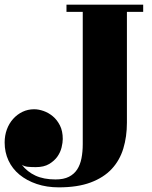

<svg xmlns="http://www.w3.org/2000/svg" viewBox="-37 -735 654 826"><path d="M509 -684V-207Q509 -147 493.5 -96Q478 -45 443.5 -8Q409 29 353 50Q297 71 216 71Q164 71 121 56.5Q78 42 47 16.5Q16 -9 -0.5 -44.5Q-17 -80 -17 -122Q-17 -152 -7.5 -178Q2 -204 19.5 -223.5Q37 -243 60 -254Q83 -265 110 -265Q129 -265 150.5 -257.5Q172 -250 190.5 -234.5Q209 -219 221 -195Q233 -171 233 -137Q233 -122 228 -101Q223 -80 210 -61.5Q197 -43 174.5 -29.5Q152 -16 117 -16Q97 -16 82.5 -17.5Q68 -19 57 -26Q80 4 115.5 20.5Q151 37 202 37Q237 37 259.5 25.5Q282 14 295 -6Q308 -26 313.5 -54Q319 -82 319 -115V-684H249V-715H579V-684Z"/></svg>

Font: Cafe24 ClassicType
Style: Regular
Weight: 400
Designer: Cafe24 thkim, hmlim, mnelim & 4IR
Foundry: Cafe24
Version: Version 1.000